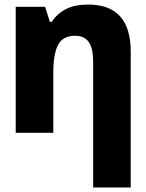

<svg xmlns="http://www.w3.org/2000/svg" viewBox="-20 -583 640 843"><path d="M554 240V-356Q554 -563 367 -563Q308 -563 269.5 -543Q231 -523 207 -487H199L178 -553H49V0H214V-264Q214 -346 235 -386Q256 -426 310 -426Q349 -426 369 -399.5Q389 -373 389 -310V240Z"/></svg>

Font: Noto Sans Mono UI ExtraBold
Style: Regular
Weight: 800
Designer: Monotype Design team
Foundry: Monotype Imaging Inc.
Version: 1.000